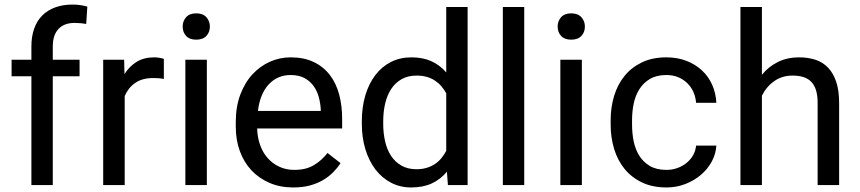

<svg xmlns="http://www.w3.org/2000/svg" viewBox="-20 -803 3729 833"><path d="M116.2 0V-472.2H30.3V-543.9H116.2V-601.6Q116.2 -645 128.4 -679.2Q140.6 -713.4 163.8 -736.3Q187 -759.3 220.2 -771.2Q253.4 -783.2 295.4 -783.2Q327.6 -783.2 358.9 -774.4L354 -699.2Q343.3 -701.2 330.1 -702.4Q316.9 -703.6 303.7 -703.6Q258.3 -703.6 233.6 -677.2Q209 -650.9 209 -601.6V-543.9H325.2V-472.2H209V0Z M690.9 -460.4Q678.7 -462.9 668.5 -463.6Q658.2 -464.4 645 -464.4Q596.7 -464.4 566.4 -443.1Q536.1 -421.9 521 -386.2V0H427.7V-543.9H518.6L520 -481.4Q541 -515.1 572.8 -534.7Q604.5 -554.2 649.4 -554.2Q659.7 -554.2 672.9 -552Q686 -549.8 690.9 -547.4Z M772.5 -687.5Q772.5 -711.4 787.4 -728.3Q802.2 -745.1 831.1 -745.1Q860.4 -745.1 875.5 -728.3Q890.6 -711.4 890.6 -687.5Q890.6 -663.6 875.5 -647.2Q860.4 -630.9 831.1 -630.9Q802.2 -630.9 787.4 -647.2Q772.5 -663.6 772.5 -687.5ZM877.4 0H784.2V-543.9H877.4Z M1252.4 10.3Q1195.3 10.3 1149.4 -9.5Q1103.5 -29.3 1070.8 -64.2Q1038.1 -99.1 1020.5 -147.5Q1002.9 -195.8 1002.9 -252.9V-273.9Q1002.9 -340.3 1022.7 -392.8Q1042.5 -445.3 1075.7 -481Q1108.9 -516.6 1151.6 -535.4Q1194.3 -554.2 1240.7 -554.2Q1298.8 -554.2 1341.1 -533.9Q1383.3 -513.7 1410.9 -477.8Q1438.5 -441.9 1451.4 -393.3Q1464.4 -344.7 1464.4 -287.1V-245.6H1095.7Q1096.7 -207.5 1108.2 -174.8Q1119.6 -142.1 1140.4 -118.2Q1161.1 -94.2 1190.7 -80.1Q1220.2 -65.9 1257.3 -65.9Q1306.6 -65.9 1340.8 -85.9Q1375 -106 1400.9 -139.2L1457.5 -95.2Q1444.3 -74.7 1425.8 -55.9Q1407.2 -37.1 1382.3 -22.2Q1357.4 -7.3 1325.2 1.5Q1293 10.3 1252.4 10.3ZM1240.7 -477.5Q1212.4 -477.5 1188.7 -467.3Q1165 -457 1146.5 -437.5Q1127.9 -418 1115.7 -388.7Q1103.5 -359.4 1099.1 -321.8H1371.6V-329.1Q1370.1 -356 1362.8 -382.6Q1355.5 -409.2 1340.1 -430.4Q1324.7 -451.7 1300.5 -464.6Q1276.4 -477.5 1240.7 -477.5Z M1549.8 -276.4Q1549.8 -338.9 1565.2 -389.9Q1580.6 -440.9 1608.6 -477.5Q1636.7 -514.2 1676.3 -534.2Q1715.8 -554.2 1764.6 -554.2Q1814.5 -554.2 1851.6 -537.4Q1888.7 -520.5 1916 -488.8V-772.5H2008.8V0H1923.3L1918.9 -58.1Q1891.6 -24.9 1853.5 -7.3Q1815.4 10.3 1763.7 10.3Q1715.8 10.3 1676.3 -10.5Q1636.7 -31.2 1608.6 -68.1Q1580.6 -105 1565.2 -155.5Q1549.8 -206.1 1549.8 -266.1ZM1642.6 -266.1Q1642.6 -225.1 1650.9 -189.2Q1659.2 -153.3 1676.8 -126.7Q1694.3 -100.1 1721.7 -84.5Q1749 -68.8 1786.6 -68.8Q1811 -68.8 1830.8 -74.7Q1850.6 -80.6 1866.5 -91.1Q1882.3 -101.6 1894.5 -116.2Q1906.7 -130.9 1916 -148.4V-398.4Q1906.7 -415 1894.8 -429Q1882.8 -442.9 1866.9 -453.4Q1851.1 -463.9 1831.3 -469.5Q1811.5 -475.1 1787.6 -475.1Q1749.5 -475.1 1721.9 -459.2Q1694.3 -443.4 1676.8 -416.3Q1659.2 -389.2 1650.9 -353.3Q1642.6 -317.4 1642.6 -276.4Z M2254.4 0H2161.6V-772.5H2254.4Z M2399.4 -687.5Q2399.4 -711.4 2414.3 -728.3Q2429.2 -745.1 2458 -745.1Q2487.3 -745.1 2502.4 -728.3Q2517.6 -711.4 2517.6 -687.5Q2517.6 -663.6 2502.4 -647.2Q2487.3 -630.9 2458 -630.9Q2429.2 -630.9 2414.3 -647.2Q2399.4 -663.6 2399.4 -687.5ZM2504.4 0H2411.1V-543.9H2504.4Z M2871.6 -65.9Q2896.5 -65.9 2918.9 -74Q2941.4 -82 2958.7 -96.2Q2976.1 -110.4 2987.1 -129.6Q2998 -148.9 3000 -171.4H3087.9Q3085.9 -135.3 3068.1 -102.3Q3050.3 -69.3 3021 -44.4Q2991.7 -19.5 2953.4 -4.6Q2915 10.3 2871.6 10.3Q2810.5 10.3 2764.9 -11.7Q2719.2 -33.7 2689.2 -70.8Q2659.2 -107.9 2644.3 -157.2Q2629.4 -206.5 2629.4 -261.7V-282.7Q2629.4 -337.4 2644.3 -386.7Q2659.2 -436 2689.2 -473.1Q2719.2 -510.3 2764.6 -532.2Q2810.1 -554.2 2871.1 -554.2Q2918.9 -554.2 2958 -539.1Q2997.1 -523.9 3025.4 -497.6Q3053.7 -471.2 3069.8 -435.1Q3085.9 -398.9 3087.9 -356.9H3000Q2998 -382.3 2988.3 -404.1Q2978.5 -425.8 2961.9 -442.1Q2945.3 -458.5 2922.4 -468Q2899.4 -477.5 2871.1 -477.5Q2828.1 -477.5 2799.6 -460.4Q2771 -443.4 2753.7 -415.5Q2736.3 -387.7 2729.2 -352.8Q2722.2 -317.9 2722.2 -282.7V-261.7Q2722.2 -225.1 2729.2 -190.2Q2736.3 -155.3 2753.4 -127.7Q2770.5 -100.1 2799.3 -83Q2828.1 -65.9 2871.6 -65.9Z M3285.6 -478.5Q3314.5 -514.2 3355.2 -534.2Q3396 -554.2 3446.3 -554.2Q3486.3 -554.2 3518.6 -543.5Q3550.8 -532.7 3573.2 -508.8Q3595.7 -484.9 3608.2 -447.3Q3620.6 -409.7 3620.6 -356.4V0H3527.3V-357.4Q3527.3 -389.2 3520.3 -411.6Q3513.2 -434.1 3499.5 -448.2Q3485.8 -462.4 3465.3 -468.8Q3444.8 -475.1 3418.5 -475.1Q3373 -475.1 3338.9 -450.9Q3304.7 -426.8 3285.6 -387.7V0H3192.4V-772.5H3285.6Z"/></svg>

Font: Roboto2
Style: Regular
Weight: 400
Designer: Google
Foundry: Google
Version: Version 2.000981-w3; 2014; ttfautohint (v1.1) -l 5 -r 24 -G 